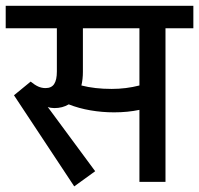

<svg xmlns="http://www.w3.org/2000/svg" viewBox="-29 -644 705 680"><path d="M655.8 -543.9H557.1V0H464.8V-254.9Q423.3 -246.1 375 -246.1Q332.5 -246.1 291.3 -253.2Q250 -260.3 214.4 -274.4Q192.4 -261.2 163.6 -261.2Q150.9 -261.2 140.1 -265.1L308.1 -37.6L233.9 16.1L20.5 -306.6L79.6 -355Q93.8 -343.3 106.2 -337.6Q118.7 -332 132.3 -332Q153.3 -332 162.8 -346.4Q172.4 -360.8 172.4 -390.6V-543.9H-8.8V-623.5H655.8ZM464.8 -543.9H264.6V-389.2Q264.6 -363.8 259.3 -341.3Q306.2 -329.1 366.7 -329.1Q417.5 -329.1 464.8 -341.3Z"/></svg>

Font: Varta SemiBold
Style: Regular
Weight: 600
Designer: Joana Correia, Viktoriya Grabowska, Eben Sorkin
Foundry: Sorkin Type
Version: Version 1.003; ttfautohint (v1.3) -l 8 -r 24 -G 200 -x 12 -H